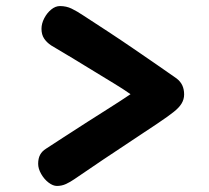

<svg xmlns="http://www.w3.org/2000/svg" viewBox="-20 -639 690 634"><path d="M168 -25Q155 -25 140.5 -36Q126 -47 116 -64.5Q106 -82 106 -98Q106 -116 112.5 -128Q119 -140 132 -148Q161 -167 196.5 -190Q232 -213 269.5 -237Q307 -261 343.5 -284Q380 -307 411 -328Q387 -345 355.5 -364Q324 -383 289 -404.5Q254 -426 218.5 -447.5Q183 -469 149 -489Q134 -499 125.5 -512Q117 -525 117 -544Q117 -561 126 -578.5Q135 -596 149 -607.5Q163 -619 178 -619Q199 -619 216.5 -610.5Q234 -602 255 -588Q292 -564 335.5 -535.5Q379 -507 422 -477.5Q465 -448 502 -422.5Q539 -397 563 -380Q576 -370 582 -357Q588 -344 588 -327Q588 -311 579.5 -297Q571 -283 553 -269Q537 -256 500.5 -231.5Q464 -207 417 -176Q370 -145 320 -111.5Q270 -78 225 -47Q212 -38 198 -31.5Q184 -25 168 -25Z"/></svg>

Font: Playpen Sans Arabic
Style: Bold
Weight: 700
Version: Version 2.000